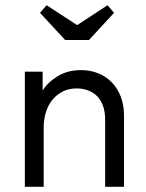

<svg xmlns="http://www.w3.org/2000/svg" viewBox="-20 -714 560 734"><path d="M382 -256Q382 -287 373.5 -310Q365 -333 350 -347.5Q335 -362 315 -369Q295 -376 273 -376Q244 -376 221.5 -365Q199 -354 182.5 -335Q166 -316 157 -289.5Q148 -263 147 -232V0H75V-440H143V-368Q163 -400 201 -423Q239 -446 290 -446Q325 -446 355 -434Q385 -422 407 -399.5Q429 -377 441.5 -345Q454 -313 454 -272V0H382V-256ZM275 -618 391 -694 416 -665 320 -561H229L133 -665L158 -694Z"/></svg>

Font: Tilda Sans
Style: Regular
Weight: 400
Designer: ParaType Ltd
Foundry: ParaType Ltd
Version: Version 1.009